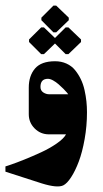

<svg xmlns="http://www.w3.org/2000/svg" viewBox="-63 -487 372 696"><path d="M96.3 -290.7 136.3 -329.3 175 -290.7H185L230.7 -334.7V-344L185 -387.7H175L136.3 -349.3L96.3 -387.7H86.3L42.3 -344V-334.7L86.3 -290.7ZM130.7 -369.7H140.7L186.3 -413.7V-423L140.7 -466.7H130.7L87 -423V-413.7ZM110.7 -201.3Q119 -201.3 129.5 -195.5Q140 -189.7 149.3 -181.5Q158.7 -173.3 166.8 -165.2Q175 -157 179.7 -151.3L184.3 -145.3H115Q104 -145.3 93.8 -152Q83.7 -158.7 83.7 -172Q83.7 -201.3 110.7 -201.3ZM166.3 185Q180 178.3 194.8 155.5Q209.7 132.7 222.5 98.8Q235.3 65 243.8 17.3Q252.3 -30.3 252.3 -80Q252.3 -100 250.3 -119.3Q248.3 -138.7 243.5 -160.3Q238.7 -182 229.8 -200.2Q221 -218.3 208.8 -233.2Q196.7 -248 178 -256.5Q159.3 -265 136.7 -265Q86.7 -265 64 -238.7Q41.3 -212.3 41.3 -169.3V-73Q41.3 -42.7 62.7 -21.3Q84 0 114.3 0H176.3Q168.3 15.3 142.8 33Q117.3 50.7 86.7 64.8Q56 79 26.2 91Q-3.7 103 -23.3 109.7L-43.3 116.3V135.3Q-43 135.3 89 178Q145 195.3 166.3 185Z"/></svg>

Font: Jomhuria
Style: Regular
Weight: 400
Designer: Arabic design by Kourosh Beigpour, Latin design by Eben Sorkin, engineering by Lasse Fister and Khaled Hosney
Version: Version 1.0000